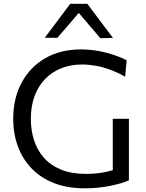

<svg xmlns="http://www.w3.org/2000/svg" viewBox="-20 -988 773 1018"><path d="M430 10.5Q337 10.5 266.2 -17.2Q195.5 -45 147.5 -95Q99.5 -145 74.8 -212.2Q50 -279.5 50 -358Q50 -465.5 94.2 -548.8Q138.5 -632 219.2 -679Q300 -726 409.5 -726Q447 -726 482.2 -721Q517.5 -716 548.8 -707.2Q580 -698.5 606.2 -688.5Q632.5 -678.5 651.5 -668.5L643.5 -581.5Q602 -604.5 563 -618.8Q524 -633 487 -639.5Q450 -646 415 -646Q355.5 -646 305.8 -626.5Q256 -607 219.5 -569.5Q183 -532 163.2 -478.5Q143.5 -425 143.5 -357.5Q143.5 -296.5 160.8 -243.5Q178 -190.5 213.8 -150.5Q249.5 -110.5 305 -88.2Q360.5 -66 436.5 -66Q464.5 -66 492.5 -68.8Q520.5 -71.5 547.8 -77.8Q575 -84 601.5 -93.8Q628 -103.5 653 -117L663.5 -32Q646.5 -24 621.2 -16.5Q596 -9 565 -2.8Q534 3.5 499.8 7Q465.5 10.5 430 10.5ZM578 -30.5Q578 -83.5 578 -123Q578 -162.5 578 -202Q578 -249 578 -285Q578 -321 578 -358H663.5Q663.5 -321 663.5 -285Q663.5 -249 663.5 -202Q663.5 -162.5 663.5 -123.2Q663.5 -84 663.5 -32ZM512 -785.5Q480.5 -823 449.2 -859.2Q418 -895.5 385.5 -933.5H409.5Q377.5 -896 346.8 -860Q316 -824 284 -787.5H217Q250.5 -832 284.5 -877.2Q318.5 -922.5 352.5 -968H443Q477 -922.5 511 -877.2Q545 -832 579 -787Z"/></svg>

Font: Commissioner Thin
Style: Regular
Weight: 400
Version: Version 1.000